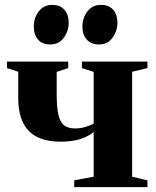

<svg xmlns="http://www.w3.org/2000/svg" viewBox="-20 -764 635 784"><path d="M283 0V-27.5L362.5 -42.5V-225Q349.5 -214 330.5 -205Q311.5 -196 286 -190.8Q260.5 -185.5 228.5 -185.5Q171.5 -185.5 132.8 -204.2Q94 -223 74.2 -262.8Q54.5 -302.5 54.5 -365V-471L8.5 -486V-512.5H258.5V-486L211.5 -470.5V-379Q211.5 -324.5 218.8 -294.2Q226 -264 242.5 -251.8Q259 -239.5 286 -239.5Q308.5 -239.5 329.2 -245.8Q350 -252 362.5 -260V-470.5L314.5 -486V-512.5H582V-486L519.5 -471V-42.5L582 -27.5V0ZM185 -582.5Q152 -582.5 135 -602.8Q118 -623 118 -655Q118 -691 138.2 -717.5Q158.5 -744 192.5 -744H193.5Q226 -744 243.2 -723.8Q260.5 -703.5 260.5 -671.5Q260.5 -638 240.8 -610.2Q221 -582.5 185.5 -582.5ZM384 -582.5Q351.5 -582.5 334 -602.8Q316.5 -623 316.5 -655Q316.5 -691 337 -717.5Q357.5 -744 391.5 -744H392.5Q425.5 -744 442.5 -723.8Q459.5 -703.5 459.5 -671.5Q459.5 -638 439.5 -610.2Q419.5 -582.5 385 -582.5Z"/></svg>

Font: Merriweather 120pt ExtraBold
Style: Regular
Weight: 800
Version: Version 2.100